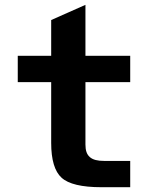

<svg xmlns="http://www.w3.org/2000/svg" viewBox="-20 -780 642 802"><path d="M403.8 2H523.9V-107.9H414.1C388.2 -107.9 368.2 -112.3 355 -124C342.3 -135.3 336.9 -151.9 336.9 -176.3V-437H523.9V-546.9H336.9V-759.8L193.8 -696.3V-546.9H54.2V-437H193.8V-183.1C193.8 -112.3 208.5 -63.5 237.3 -37.6C266.1 -11.2 321.8 2 403.8 2Z"/></svg>

Font: Hack
Style: Bold
Weight: 700
Monospace: yes
Designer: Christopher Simpkins
Foundry: Christopher Simpkins
Version: Version 2.010